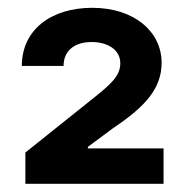

<svg xmlns="http://www.w3.org/2000/svg" viewBox="-20 -825 464 482"><path d="M43.7 -363.6H390.6V-452.4H200.6V-456.3L263.8 -503.2C348 -559.3 385.7 -605.1 385.7 -667.6C385.7 -745 317.5 -805.4 211.6 -805.4C108.7 -805.4 34.8 -750.7 34.8 -659.4H139.6C139.6 -698.2 167.6 -719.5 210.2 -719.5C250 -719.5 282 -700.3 282 -666.2C282 -633.5 256.4 -612.6 216.6 -580.3L43.7 -442.1Z"/></svg>

Font: Margiela Sans
Style: Bold
Weight: 700
Designer: Stefan Endress, Andreas Faust
Version: Version 1.100;FEAKit 1.0